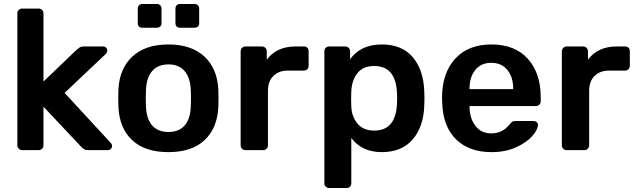

<svg xmlns="http://www.w3.org/2000/svg" viewBox="-20 -753 3191 963"><path d="M91 0Q81 0 74 -7Q67 -14 67 -24V-686Q67 -697 74 -703.5Q81 -710 91 -710H174Q184 -710 191 -703Q198 -696 198 -686V-344L364 -503Q367 -505 373.5 -510.5Q380 -516 386 -518Q392 -520 401 -520H496Q506 -520 512 -514Q518 -508 518 -498Q518 -489 508 -480L304 -287L533 -39Q542 -30 542 -22Q542 -12 536 -6Q530 0 521 0H424Q410 0 403.5 -3.5Q397 -7 387 -17L198 -218V-24Q198 -14 191 -7Q184 0 174 0Z M825 10Q707 10 643 -50Q579 -110 574 -216L573 -260L574 -304Q579 -409 644 -469.5Q709 -530 825 -530Q940 -530 1005 -469.5Q1070 -409 1075 -304Q1076 -292 1076 -260Q1076 -228 1075 -216Q1070 -110 1006 -50Q942 10 825 10ZM825 -91Q878 -91 906.5 -124Q935 -157 937 -221Q938 -231 938 -260Q938 -289 937 -299Q935 -363 906 -396.5Q877 -430 825 -430Q772 -430 743 -396.5Q714 -363 712 -299L711 -260L712 -221Q714 -157 743 -124Q772 -91 825 -91ZM693 -614Q683 -614 677 -620Q671 -626 671 -636V-710Q671 -720 677 -726.5Q683 -733 693 -733H767Q777 -733 783.5 -726.5Q790 -720 790 -710V-636Q790 -626 783.5 -620Q777 -614 767 -614ZM882 -614Q872 -614 866 -620Q860 -626 860 -636V-710Q860 -720 866 -726.5Q872 -733 882 -733H956Q966 -733 972.5 -726.5Q979 -720 979 -710V-636Q979 -626 972.5 -620Q966 -614 956 -614Z M1211 0Q1201 0 1194 -7Q1187 -14 1187 -24V-495Q1187 -506 1194 -513Q1201 -520 1211 -520H1293Q1304 -520 1311 -513Q1318 -506 1318 -495V-454Q1368 -520 1462 -520H1504Q1515 -520 1521.5 -513.5Q1528 -507 1528 -496V-423Q1528 -413 1521.5 -406Q1515 -399 1504 -399H1425Q1378 -399 1351 -372Q1324 -345 1324 -298V-24Q1324 -14 1317 -7Q1310 0 1300 0Z M1631 190Q1621 190 1614 183.5Q1607 177 1607 166V-496Q1607 -507 1614 -513.5Q1621 -520 1631 -520H1711Q1722 -520 1729 -513Q1736 -506 1736 -496V-456Q1789 -530 1895 -530Q1996 -530 2050 -466.5Q2104 -403 2108 -296Q2109 -284 2109 -260Q2109 -236 2108 -224Q2105 -119 2050.5 -54.5Q1996 10 1895 10Q1795 10 1742 -61V166Q1742 177 1735.5 183.5Q1729 190 1718 190ZM1857 -98Q1964 -98 1971 -230Q1972 -240 1972 -260Q1972 -280 1971 -290Q1964 -422 1857 -422Q1800 -422 1772 -385Q1744 -348 1742 -295Q1741 -283 1741 -257Q1741 -231 1742 -218Q1744 -168 1773 -133Q1802 -98 1857 -98Z M2445 10Q2333 10 2267.5 -54Q2202 -118 2198 -236L2197 -261Q2197 -386 2262.5 -458Q2328 -530 2444 -530Q2563 -530 2627.5 -458Q2692 -386 2692 -266V-245Q2692 -235 2685 -228Q2678 -221 2667 -221H2335V-213Q2337 -157 2365.5 -120.5Q2394 -84 2444 -84Q2501 -84 2537 -130Q2546 -141 2551 -143.5Q2556 -146 2568 -146H2656Q2665 -146 2671.5 -141Q2678 -136 2678 -127Q2678 -103 2649.5 -70.5Q2621 -38 2568 -14Q2515 10 2445 10ZM2554 -306V-308Q2554 -367 2524.5 -402.5Q2495 -438 2444 -438Q2393 -438 2364 -402.5Q2335 -367 2335 -308V-306Z M2822 0Q2812 0 2805 -7Q2798 -14 2798 -24V-495Q2798 -506 2805 -513Q2812 -520 2822 -520H2904Q2915 -520 2922 -513Q2929 -506 2929 -495V-454Q2979 -520 3073 -520H3115Q3126 -520 3132.5 -513.5Q3139 -507 3139 -496V-423Q3139 -413 3132.5 -406Q3126 -399 3115 -399H3036Q2989 -399 2962 -372Q2935 -345 2935 -298V-24Q2935 -14 2928 -7Q2921 0 2911 0Z"/></svg>

Font: Rubik AZ
Style: Regular
Weight: 500
Designer: Hubert and Fischer
Foundry: Hubert & Fischer
Version: Version 2.000